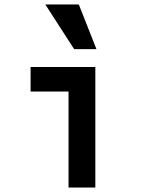

<svg xmlns="http://www.w3.org/2000/svg" viewBox="-20 -840 640 860"><path d="M407 -540H117V-430H287V0H407ZM412 -620 333 -820H183L312 -620Z"/></svg>

Font: CommitMono
Style: 700Regular
Weight: 700
Monospace: yes
Designer: Eigil Nikolajsen
Foundry: Eigil Nikolajsen
Version: Version 1.143